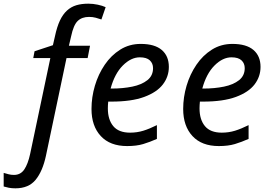

<svg xmlns="http://www.w3.org/2000/svg" viewBox="-132 -785 1468 1045"><path d="M-56 167Q-20 167 0 137.5Q20 108 32 53L142 -469H49L56 -506L156 -539L167 -587Q178 -639 194 -673Q210 -707 232.5 -727.5Q255 -748 283.5 -756.5Q312 -765 349 -765Q374 -765 400 -759.5Q426 -754 443 -746L420 -679Q406 -684 389 -688.5Q372 -693 353 -693Q314 -693 291 -671Q268 -649 255 -587L243 -536H358L345 -469H230L118 63Q100 147 62 193.5Q24 240 -48 240Q-68 240 -83.5 237Q-99 234 -112 230V156Q-98 160 -85 163.5Q-72 167 -56 167Z M560 10Q467 10 416.5 -44.5Q366 -99 366 -192Q366 -256 384.5 -318.5Q403 -381 438 -432.5Q473 -484 522.5 -515Q572 -546 634 -546Q710 -546 748.5 -513Q787 -480 787 -421Q787 -368 754.5 -325.5Q722 -283 653 -257.5Q584 -232 474 -232H457Q456 -223 455.5 -213Q455 -203 455 -195Q455 -134 484.5 -98.5Q514 -63 576 -63Q614 -63 648 -73.5Q682 -84 722 -104V-29Q684 -12 647.5 -1Q611 10 560 10ZM470 -303H477Q537 -303 588 -313.5Q639 -324 670 -348.5Q701 -373 701 -414Q701 -440 683.5 -456.5Q666 -473 629 -473Q581 -473 536.5 -428.5Q492 -384 470 -303Z M1059 10Q966 10 915.5 -44.5Q865 -99 865 -192Q865 -256 883.5 -318.5Q902 -381 937 -432.5Q972 -484 1021.5 -515Q1071 -546 1133 -546Q1209 -546 1247.5 -513Q1286 -480 1286 -421Q1286 -368 1253.5 -325.5Q1221 -283 1152 -257.5Q1083 -232 973 -232H956Q955 -223 954.5 -213Q954 -203 954 -195Q954 -134 983.5 -98.5Q1013 -63 1075 -63Q1113 -63 1147 -73.5Q1181 -84 1221 -104V-29Q1183 -12 1146.5 -1Q1110 10 1059 10ZM969 -303H976Q1036 -303 1087 -313.5Q1138 -324 1169 -348.5Q1200 -373 1200 -414Q1200 -440 1182.5 -456.5Q1165 -473 1128 -473Q1080 -473 1035.5 -428.5Q991 -384 969 -303Z"/></svg>

Font: BC Sans
Style: Italic
Weight: 400
Italic angle: -12°
Designer: Monotype Design Team
Designer: Province of B.C.
Foundry: Monotype Imaging Inc.
Version: Version 2.000;GOOG;noto-source:20170915:90ef993387c0